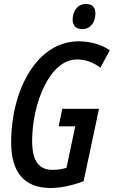

<svg xmlns="http://www.w3.org/2000/svg" viewBox="-20 -932 570 962"><path d="M392 -786C435 -786 458 -823 458 -864C458 -896 443 -912 410 -912C367 -912 344 -874 344 -834C344 -805 360 -786 392 -786ZM234 10C282 10 341 -2 399 -24L476 -387H292L274 -299H357L313 -91C290 -84 267 -81 243 -81C175 -81 141 -125 141 -226C141 -413 229 -634 365 -634C407 -634 445 -621 483 -593L530 -680C492 -707 436 -725 374 -725C167 -725 36 -485 36 -218C36 -70 100 10 234 10Z"/></svg>

Font: Noto Sans UI Condensed Medium
Style: Italic
Weight: 500
Width: 3
Italic angle: -12°
Designer: Monotype Design Team
Foundry: Monotype Imaging Inc.
Version: Version 1.901